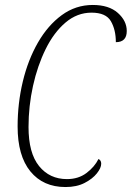

<svg xmlns="http://www.w3.org/2000/svg" viewBox="-20 -744 531 774"><path d="M244 10Q154 10 102.5 -53Q51 -116 51 -234Q51 -328 72 -415.5Q93 -503 133 -572.5Q173 -642 229 -683Q285 -724 354 -724Q419 -724 455 -692Q491 -660 491 -619Q491 -574 447 -574Q447 -624 427 -658.5Q407 -693 349 -693Q291 -693 244 -653Q197 -613 164 -546Q131 -479 113 -397.5Q95 -316 95 -232Q95 -127 137.5 -74.5Q180 -22 250 -22Q296 -22 328.5 -46.5Q361 -71 377 -103Q388 -98 388 -84Q388 -67 370.5 -45Q353 -23 321 -6.5Q289 10 244 10Z"/></svg>

Font: Noto Serif ExtraCondensed ExtraLight
Style: Italic
Weight: 200
Width: 2
Italic angle: -12°
Designer: Monotype Design Team
Foundry: Monotype Imaging Inc.
Version: Version 2.014; ttfautohint (v1.8.4.7-5d5b)